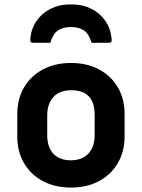

<svg xmlns="http://www.w3.org/2000/svg" viewBox="-20 -834 640 866"><path d="M300 -712Q263 -712 240.5 -696Q218 -680 207 -641H131Q121 -641 118.5 -645Q116 -649 117 -663Q122 -708 146.5 -742Q171 -776 209.5 -795Q248 -814 293 -814H307Q353 -814 391 -795Q429 -776 453.5 -742Q478 -708 483 -663Q485 -649 482 -645Q479 -641 469 -641H393Q382 -680 359.5 -696Q337 -712 300 -712ZM300 -550Q372 -550 426.5 -521Q481 -492 511.5 -440Q542 -388 542 -320V-219Q542 -151 511.5 -98.5Q481 -46 426.5 -17Q372 12 300 12Q228 12 173.5 -17Q119 -46 88.5 -98Q58 -150 58 -218V-319Q58 -388 88.5 -440Q119 -492 174 -521Q229 -550 300 -550ZM301 -427Q249 -427 221 -396.5Q193 -366 193 -313V-225Q193 -168 223 -138Q252 -111 299 -111Q351 -111 379 -141.5Q407 -172 407 -225V-313Q407 -374 379 -401Q353 -427 301 -427Z"/></svg>

Font: Recursive Mn Lnr St
Style: Bold
Weight: 700
Monospace: yes
Version: Version 1.079;hotconv 1.0.112;makeotfexe 2.5.65598; ttfautoh